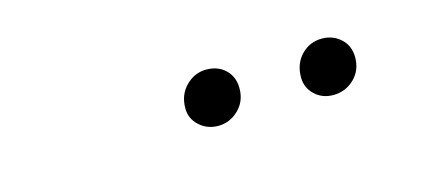

<svg xmlns="http://www.w3.org/2000/svg" viewBox="-25 -817 651 287"><g transform="rotate(-15 300.0 -673.0)"><path d="M249 -668Q249 -689 262.5 -702.5Q276 -716 294 -716Q312 -716 323.5 -705Q335 -694 335 -676Q335 -656 321.5 -643Q308 -630 290 -630Q273 -630 261 -641Q249 -652 249 -668ZM428 -668Q428 -689 441 -702.5Q454 -716 473 -716Q490 -716 502 -705Q514 -694 514 -676Q514 -656 500.5 -643Q487 -630 468 -630Q451 -630 439.5 -641Q428 -652 428 -668Z"/></g></svg>

Font: Idrija
Style: Italic
Weight: 400
Italic angle: -11.3°
Designer: Julieta Ulanovsky
Foundry: Julieta Ulanovsky
Version: Version 7.200